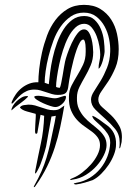

<svg xmlns="http://www.w3.org/2000/svg" viewBox="-20 -747 536 791"><path d="M434 -159Q434 -180 423 -196.5Q412 -213 398 -226Q384 -239 372.5 -249.5Q361 -260 360 -270Q365 -269 373 -264.5Q381 -260 389.5 -254Q398 -248 405.5 -242Q413 -236 418 -233Q460 -204 458 -152Q458 -132 449.5 -110Q441 -88 427.5 -68Q414 -48 397 -31Q380 -14 362 -5Q351 -1 330.5 5Q310 11 293 13Q287 13 284 10Q284 8 295 6Q325 1 350 -14.5Q375 -30 393.5 -52.5Q412 -75 422.5 -102.5Q433 -130 434 -159ZM121 18Q139 -14 151 -41.5Q163 -69 171.5 -97Q180 -125 186.5 -154Q193 -183 200 -218Q203 -232 205.5 -244Q208 -256 210 -270Q208 -269 205 -269Q202 -269 199 -268Q195 -267 192 -267L170 -144Q168 -136 164.5 -123.5Q161 -111 156.5 -97.5Q152 -84 147 -71Q142 -58 138 -51Q136 -47 133 -41.5Q130 -36 127.5 -33.5Q125 -31 124.5 -33Q124 -35 126 -47Q137 -104 148.5 -157Q160 -210 162 -270L147 -274L134 -200Q132 -194 126 -197Q124 -201 124.5 -211.5Q125 -222 125.5 -235Q126 -248 127 -260Q128 -272 127 -278Q113 -282 92 -287.5Q71 -293 62 -304Q66 -312 79 -314Q92 -316 97 -316Q112 -316 124.5 -312.5Q137 -309 149.5 -304.5Q162 -300 174.5 -296.5Q187 -293 201 -293Q217 -293 226.5 -299Q236 -305 245 -312Q237 -265 228 -223Q219 -181 206 -140.5Q193 -100 174 -61Q155 -22 127 18Q126 20 124 22Q122 24 120.5 24Q119 24 119 23Q119 22 121 18ZM281 -14Q299 -21 318.5 -36Q338 -51 354.5 -69.5Q371 -88 381.5 -109Q392 -130 392 -149Q392 -167 383 -180Q374 -193 359.5 -204Q345 -215 328 -226.5Q311 -238 296.5 -254Q282 -270 272.5 -292.5Q263 -315 264 -348Q264 -374 275 -395Q286 -416 298.5 -436.5Q311 -457 322 -480Q333 -503 333 -533Q333 -537 333 -546Q333 -555 332 -563Q331 -571 329 -577.5Q327 -584 323 -584Q316 -584 309 -572Q302 -560 295.5 -541.5Q289 -523 283 -500Q277 -477 272.5 -456Q268 -435 265.5 -418.5Q263 -402 262 -395Q260 -374 252 -365Q244 -356 218 -356Q206 -356 194 -359.5Q182 -363 170.5 -367Q159 -371 147 -374.5Q135 -378 122 -378Q104 -378 90.5 -372Q77 -366 66.5 -357Q56 -348 48 -338.5Q40 -329 33 -322Q31 -320 28.5 -320.5Q26 -321 29 -329Q35 -344 45.5 -359Q56 -374 70 -385Q84 -396 101 -402.5Q118 -409 138 -408Q138 -430 141.5 -462.5Q145 -495 153 -530.5Q161 -566 174 -601Q187 -636 208 -664Q229 -692 258 -709.5Q287 -727 326 -727Q366 -727 393.5 -710Q421 -693 438 -666.5Q455 -640 462 -607.5Q469 -575 469 -544Q469 -500 455.5 -468Q442 -436 426.5 -412.5Q411 -389 398 -371Q385 -353 385 -337Q385 -319 401.5 -305Q418 -291 437.5 -272.5Q457 -254 471.5 -228Q486 -202 481 -162Q479 -151 476.5 -142.5Q474 -134 473 -136Q471 -137 472 -141.5Q473 -146 473 -160Q473 -193 454.5 -215.5Q436 -238 414 -257.5Q392 -277 373.5 -295Q355 -313 355 -337Q355 -352 367.5 -371Q380 -390 394.5 -414Q409 -438 421 -468Q433 -498 434 -534Q435 -558 429.5 -586Q424 -614 411 -638Q398 -662 377 -678.5Q356 -695 325 -695Q295 -695 271.5 -679Q248 -663 230 -637.5Q212 -612 200 -579.5Q188 -547 180 -515Q172 -483 168 -454Q164 -425 164 -406L181 -400Q183 -420 186.5 -448.5Q190 -477 197 -508.5Q204 -540 215 -570.5Q226 -601 241.5 -625.5Q257 -650 278 -665.5Q299 -681 327 -681Q353 -681 369.5 -665.5Q386 -650 395.5 -627.5Q405 -605 408 -580Q411 -555 411 -536Q411 -531 409 -520Q407 -509 403.5 -497Q400 -485 395.5 -475.5Q391 -466 386 -464Q386 -479 389.5 -493.5Q393 -508 393 -522Q393 -535 389.5 -556.5Q386 -578 378 -598.5Q370 -619 357.5 -634Q345 -649 327 -649Q307 -649 290.5 -633.5Q274 -618 261.5 -594Q249 -570 239.5 -540Q230 -510 224 -481.5Q218 -453 214.5 -428.5Q211 -404 211 -390Q211 -388 217.5 -386.5Q224 -385 226 -385Q229 -389 232 -404Q235 -419 238 -436Q241 -453 243.5 -469Q246 -485 248 -493Q250 -503 257.5 -525Q265 -547 275.5 -569.5Q286 -592 299 -609Q312 -626 326 -626Q338 -626 345.5 -614.5Q353 -603 357 -587Q361 -571 362.5 -555.5Q364 -540 364 -532Q364 -502 353.5 -477.5Q343 -453 330.5 -431.5Q318 -410 307.5 -389Q297 -368 297 -345Q296 -318 305 -298.5Q314 -279 327.5 -264Q341 -249 357 -236.5Q373 -224 387 -211.5Q401 -199 410 -184Q419 -169 419 -149Q419 -131 408 -108Q397 -85 378.5 -64Q360 -43 334.5 -27Q309 -11 279 -7Q274 -5 270.5 -6Q267 -7 269 -8Q269 -9 281 -14ZM88 -351Q93 -352 94 -351Q95 -350 95 -348Q84 -336 63 -321Q42 -306 27 -292Q27 -300 33 -310.5Q39 -321 48.5 -330Q58 -339 68.5 -345Q79 -351 88 -351ZM121 -349Q127 -353 138 -352.5Q149 -352 161.5 -349.5Q174 -347 186 -344.5Q198 -342 206 -342Q212 -342 219.5 -344Q227 -346 233.5 -348.5Q240 -351 245 -352Q250 -353 251 -351Q253 -346 250 -338Q247 -330 240.5 -323Q234 -316 225.5 -311Q217 -306 207 -306Q201 -306 187 -310.5Q173 -315 158.5 -321.5Q144 -328 132.5 -335.5Q121 -343 121 -349Z"/></svg>

Font: mr_AkronimG
Style: Regular
Weight: 400
Version: Version 1.002 April 14, 2020